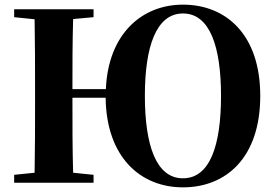

<svg xmlns="http://www.w3.org/2000/svg" viewBox="-20 -787 1184 827"><path d="M768 -19C653 -19 604 -160 604 -375C604 -586 653 -729 768 -729C884 -729 932 -586 932 -374C932 -160 884 -19 768 -19ZM768 20C953 20 1101 -107 1101 -374C1101 -640 952 -767 768 -767C592 -767 446 -642 436 -403H292C292 -505 292 -606 295 -705L383 -713V-747H41V-713L129 -704C131 -602 131 -499 131 -395V-351C131 -247 131 -144 129 -43L41 -34V0H383V-34L295 -43C292 -144 292 -247 292 -366H435C438 -110 585 20 768 20Z"/></svg>

Font: Noto Serif CJK HK Black
Style: Regular
Weight: 900
Designer: Ryoko NISHIZUKA 西塚涼子 (kana & ideographs); Frank Grießhammer (Latin, Greek & Cyrillic); Wenlong ZHANG 张文龙 (bopomofo); San
Foundry: Adobe
Version: Version 2.001;hotconv 1.1.0;makeotfexe 2.6.0